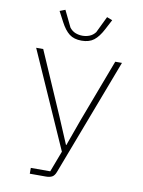

<svg xmlns="http://www.w3.org/2000/svg" viewBox="-100 -1003 800 1071"><g transform="rotate(10 300.0 -467.5)"><path d="M145 -33H255L300 -152L58 -698H98L252 -344L316 -193H318L372 -343L506 -698H544L293 -37Q285 -15 271.5 -7.5Q258 0 236 0H145ZM300 -781Q257 -781 230.5 -801.5Q204 -822 181 -866L151 -923L182 -935L227 -842Q241 -824 260 -816.5Q279 -809 300 -809Q321 -809 340 -816.5Q359 -824 373 -842L418 -935L449 -923L419 -866Q396 -822 369.5 -801.5Q343 -781 300 -781Z"/></g></svg>

Font: IBM Plex Mono ExtraLight
Style: Regular
Weight: 200
Monospace: yes
Designer: Mike Abbink, Paul van der Laan, Pieter van Rosmalen
Foundry: Bold Monday
Version: Version 2.3